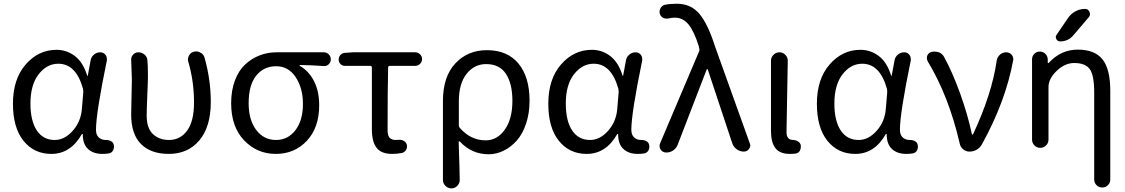

<svg xmlns="http://www.w3.org/2000/svg" viewBox="-20 -829 6154 1050"><path d="M260.7 12.7Q166 12.7 108.4 -59.1Q50.8 -130.9 50.8 -261.7Q50.8 -396.5 120.6 -476.6Q190.4 -556.6 289.1 -556.6Q344.7 -556.6 389.6 -522.5Q434.6 -488.3 457 -415Q457 -414.1 458.5 -414.1Q460 -414.1 460 -415L475.6 -499Q478.5 -517.6 493.7 -530.3Q508.8 -543 528.3 -543Q545.9 -543 556.6 -529.3Q564.5 -519.5 564.5 -506.8Q564.5 -502.9 564.5 -499Q504.9 -210 504.9 -119.1Q504.9 -91.8 520 -77.6Q535.2 -63.5 558.6 -63.5Q560.5 -63.5 561.5 -63.5Q576.2 -63.5 588.4 -56.2Q600.6 -48.8 602.5 -35.2Q603.5 -31.2 603.5 -26.4Q603.5 -16.6 598.6 -6.8Q590.8 6.8 576.2 9.8Q559.6 12.7 540 12.7Q490.2 12.7 461.4 -14.2Q432.6 -41 432.6 -94.7Q432.6 -96.7 430.7 -96.7Q428.7 -96.7 427.7 -95.7Q366.2 12.7 260.7 12.7ZM279.3 -63.5Q333 -63.5 377.4 -113.3Q421.9 -163.1 427.7 -232.4L435.5 -325.2Q435.5 -335 433.6 -344.7Q395.5 -480.5 298.8 -480.5Q236.3 -480.5 191.4 -422.9Q146.5 -365.2 146.5 -262.7Q146.5 -168 181.2 -115.7Q215.8 -63.5 279.3 -63.5Z M903.3 12.7Q804.7 12.7 751 -41.5Q697.3 -95.7 697.3 -202.1Q697.3 -234.4 699.2 -298.3Q701.2 -362.3 701.2 -393.6L697.3 -502.9Q697.3 -518.6 707 -529.3Q718.8 -543 736.3 -543Q755.9 -543 770.5 -530.3Q785.2 -517.6 786.1 -499Q789.1 -468.8 789.1 -416Q789.1 -386.7 785.6 -308.6Q782.2 -230.5 782.2 -196.3Q782.2 -127.9 816.4 -95.7Q850.6 -63.5 904.3 -63.5Q965.8 -63.5 1003.4 -114.7Q1041 -166 1041 -267.6Q1041 -385.7 1009.8 -491.2Q1007.8 -498 1007.8 -503.9Q1007.8 -515.6 1013.7 -525.4Q1022.5 -542 1040 -545.9Q1046.9 -547.9 1052.7 -547.9Q1065.4 -547.9 1076.2 -541Q1093.8 -532.2 1098.6 -513.7Q1132.8 -392.6 1132.8 -271.5Q1132.8 -135.7 1070.3 -61.5Q1007.8 12.7 903.3 12.7Z M1488.3 12.7Q1385.7 12.7 1314.9 -61.5Q1244.1 -135.7 1244.1 -264.6Q1244.1 -334 1264.6 -388.7Q1285.2 -443.4 1320.3 -476.1Q1355.5 -508.8 1399.4 -525.9Q1443.4 -543 1492.2 -543H1750Q1766.6 -543 1777.8 -531.7Q1789.1 -520.5 1789.1 -503.9Q1789.1 -488.3 1777.8 -477.5Q1766.6 -466.8 1751 -467.8Q1682.6 -472.7 1620.1 -473.6Q1618.2 -473.6 1618.2 -471.7Q1618.2 -469.7 1620.1 -468.8Q1669.9 -439.5 1697.8 -384.3Q1725.6 -329.1 1725.6 -253.9Q1725.6 -130.9 1658.2 -59.1Q1590.8 12.7 1488.3 12.7ZM1489.3 -63.5Q1554.7 -63.5 1595.7 -117.2Q1636.7 -170.9 1636.7 -260.7Q1636.7 -346.7 1597.2 -406.7Q1557.6 -466.8 1490.2 -466.8Q1422.9 -466.8 1381.3 -415.5Q1339.8 -364.3 1339.8 -264.6Q1339.8 -172.9 1381.3 -118.2Q1422.9 -63.5 1489.3 -63.5Z M2125 12.7Q2065.4 12.7 2039.6 -20.5Q2013.7 -53.7 2013.7 -122.1V-459Q2013.7 -468.8 2003.9 -468.8H1866.2Q1851.6 -468.8 1841.8 -479Q1832 -489.3 1832 -503.9Q1832 -517.6 1841.8 -528.3Q1851.6 -539.1 1866.2 -540L1910.2 -543H2251Q2265.6 -543 2276.9 -532.2Q2288.1 -521.5 2288.1 -505.9Q2288.1 -490.2 2276.9 -479.5Q2265.6 -468.8 2251 -468.8H2112.3Q2102.5 -468.8 2102.5 -459Q2099.6 -339.8 2099.6 -116.2Q2099.6 -87.9 2110.8 -75.7Q2122.1 -63.5 2144.5 -63.5Q2153.3 -63.5 2163.1 -64.5Q2177.7 -65.4 2189.9 -57.6Q2202.1 -49.8 2205.1 -36.1Q2208 -20.5 2199.7 -7.8Q2191.4 4.9 2176.8 7.8Q2150.4 12.7 2125 12.7Z M2402.3 155.3V-276.4Q2402.3 -410.2 2470.2 -482.4Q2538.1 -554.7 2642.6 -554.7Q2754.9 -554.7 2815.4 -481.4Q2876 -408.2 2876 -278.3Q2876 -210.9 2857.4 -154.3Q2838.9 -97.7 2807.1 -61.5Q2775.4 -25.4 2735.4 -5.4Q2695.3 14.6 2652.3 14.6Q2559.6 14.6 2495.1 -54.7Q2493.2 -56.6 2490.7 -55.7Q2488.3 -54.7 2488.3 -52.7Q2494.1 115.2 2494.1 155.3Q2494.1 173.8 2480.5 187.5Q2467.8 201.2 2448.7 201.2Q2429.7 201.2 2416 187.5Q2402.3 173.8 2402.3 155.3ZM2636.7 -61.5Q2699.2 -61.5 2740.7 -120.1Q2782.2 -178.7 2782.2 -277.3Q2782.2 -371.1 2747.1 -424.8Q2711.9 -478.5 2638.7 -478.5Q2574.2 -478.5 2531.7 -425.3Q2489.3 -372.1 2489.3 -274.4V-144.5Q2489.3 -134.8 2496.1 -127.9Q2554.7 -61.5 2636.7 -61.5Z M3188.5 12.7Q3093.8 12.7 3036.1 -59.1Q2978.5 -130.9 2978.5 -261.7Q2978.5 -396.5 3048.3 -476.6Q3118.2 -556.6 3216.8 -556.6Q3272.5 -556.6 3317.4 -522.5Q3362.3 -488.3 3384.8 -415Q3384.8 -414.1 3386.2 -414.1Q3387.7 -414.1 3387.7 -415L3403.3 -499Q3406.2 -517.6 3421.4 -530.3Q3436.5 -543 3456.1 -543Q3473.6 -543 3484.4 -529.3Q3492.2 -519.5 3492.2 -506.8Q3492.2 -502.9 3492.2 -499Q3432.6 -210 3432.6 -119.1Q3432.6 -91.8 3447.8 -77.6Q3462.9 -63.5 3486.3 -63.5Q3488.3 -63.5 3489.3 -63.5Q3503.9 -63.5 3516.1 -56.2Q3528.3 -48.8 3530.3 -35.2Q3531.2 -31.2 3531.2 -26.4Q3531.2 -16.6 3526.4 -6.8Q3518.6 6.8 3503.9 9.8Q3487.3 12.7 3467.8 12.7Q3418 12.7 3389.2 -14.2Q3360.4 -41 3360.4 -94.7Q3360.4 -96.7 3358.4 -96.7Q3356.4 -96.7 3355.5 -95.7Q3293.9 12.7 3188.5 12.7ZM3207 -63.5Q3260.7 -63.5 3305.2 -113.3Q3349.6 -163.1 3355.5 -232.4L3363.3 -325.2Q3363.3 -335 3361.3 -344.7Q3323.2 -480.5 3226.6 -480.5Q3164.1 -480.5 3119.1 -422.9Q3074.2 -365.2 3074.2 -262.7Q3074.2 -168 3108.9 -115.7Q3143.6 -63.5 3207 -63.5Z M3685.5 -36.1Q3677.7 -16.6 3659.2 -4.9Q3643.6 4.9 3626 4.9Q3622.1 4.9 3619.1 4.9Q3601.6 2.9 3591.8 -12.7Q3586.9 -21.5 3586.9 -30.3Q3586.9 -38.1 3589.8 -44.9L3802.7 -546.9Q3806.6 -555.7 3803.7 -565.4L3800.8 -578.1Q3776.4 -656.2 3746.1 -694.3Q3715.8 -732.4 3670.9 -732.4Q3653.3 -732.4 3637.7 -728.5Q3622.1 -724.6 3607.9 -731Q3593.8 -737.3 3588.9 -752Q3586.9 -758.8 3586.9 -764.6Q3586.9 -774.4 3591.8 -783.2Q3599.6 -798.8 3615.2 -802.7Q3643.6 -808.6 3680.7 -808.6Q3758.8 -808.6 3805.2 -752.9Q3851.6 -697.3 3890.6 -574.2L4080.1 -45.9Q4083 -39.1 4083 -33.2Q4083 -23.4 4076.2 -14.6Q4066.4 0 4047.9 0Q4026.4 0 4008.8 -12.7Q3991.2 -25.4 3984.4 -45.9L3850.6 -449.2Q3849.6 -451.2 3847.7 -451.2Q3845.7 -451.2 3844.7 -449.2Z M4299.8 12.7Q4245.1 12.7 4220.7 -18.6Q4196.3 -49.8 4196.3 -113.3V-497.1Q4196.3 -515.6 4210 -529.3Q4223.6 -543 4242.7 -543Q4261.7 -543 4274.4 -529.3Q4288.1 -516.6 4288.1 -498L4281.2 -106.4Q4281.2 -63.5 4318.4 -63.5Q4333 -62.5 4344.7 -55.2Q4356.4 -47.9 4359.4 -34.2Q4359.4 -30.3 4359.4 -25.4Q4359.4 -14.6 4354.5 -4.9Q4346.7 7.8 4332 10.7Q4317.4 12.7 4299.8 12.7Z M4657.2 12.7Q4562.5 12.7 4504.9 -59.1Q4447.3 -130.9 4447.3 -261.7Q4447.3 -396.5 4517.1 -476.6Q4586.9 -556.6 4685.5 -556.6Q4741.2 -556.6 4786.1 -522.5Q4831.1 -488.3 4853.5 -415Q4853.5 -414.1 4855 -414.1Q4856.4 -414.1 4856.4 -415L4872.1 -499Q4875 -517.6 4890.1 -530.3Q4905.3 -543 4924.8 -543Q4942.4 -543 4953.1 -529.3Q4960.9 -519.5 4960.9 -506.8Q4960.9 -502.9 4960.9 -499Q4901.4 -210 4901.4 -119.1Q4901.4 -91.8 4916.5 -77.6Q4931.6 -63.5 4955.1 -63.5Q4957 -63.5 4958 -63.5Q4972.7 -63.5 4984.9 -56.2Q4997.1 -48.8 4999 -35.2Q5000 -31.2 5000 -26.4Q5000 -16.6 4995.1 -6.8Q4987.3 6.8 4972.7 9.8Q4956.1 12.7 4936.5 12.7Q4886.7 12.7 4857.9 -14.2Q4829.1 -41 4829.1 -94.7Q4829.1 -96.7 4827.1 -96.7Q4825.2 -96.7 4824.2 -95.7Q4762.7 12.7 4657.2 12.7ZM4675.8 -63.5Q4729.5 -63.5 4773.9 -113.3Q4818.4 -163.1 4824.2 -232.4L4832 -325.2Q4832 -335 4830.1 -344.7Q4792 -480.5 4695.3 -480.5Q4632.8 -480.5 4587.9 -422.9Q4543 -365.2 4543 -262.7Q4543 -168 4577.6 -115.7Q4612.3 -63.5 4675.8 -63.5Z M5349.6 -39.1Q5339.8 -21.5 5321.8 -10.7Q5303.7 0 5282.2 0Q5262.7 0 5247.6 -12.2Q5232.4 -24.4 5228.5 -43.9Q5168.9 -302.7 5053.7 -493.2Q5048.8 -502 5048.8 -511.7Q5048.8 -517.6 5050.8 -524.4Q5057.6 -541 5074.2 -544.9Q5082 -546.9 5090.8 -546.9Q5102.5 -546.9 5114.3 -543Q5133.8 -535.2 5143.6 -516.6Q5190.4 -430.7 5231.9 -314.5Q5273.4 -198.2 5294.9 -95.7Q5295.9 -92.8 5298.3 -92.8Q5300.8 -92.8 5301.8 -95.7Q5404.3 -314.5 5430.7 -497.1Q5433.6 -516.6 5448.2 -529.8Q5462.9 -543 5482.4 -543Q5501 -543 5512.7 -529.3Q5521.5 -518.6 5521.5 -504.9Q5521.5 -502 5520.5 -498Q5479.5 -274.4 5349.6 -39.1Z M5821.3 -731.4Q5836.9 -753.9 5861.3 -767.1Q5885.7 -780.3 5914.1 -780.3Q5930.7 -780.3 5938 -764.2Q5945.3 -748 5934.6 -735.4L5850.6 -636.7Q5822.3 -602.5 5777.3 -602.5Q5763.7 -602.5 5756.8 -615.2Q5750 -627.9 5758.8 -639.6ZM5874 -557.6Q5966.8 -557.6 6009.3 -504.4Q6051.8 -451.2 6051.8 -333V152.3Q6051.8 170.9 6039.1 183.6Q6026.4 196.3 6007.8 196.3Q5989.3 196.3 5976.6 183.6Q5963.9 170.9 5963.9 152.3V-323.2Q5963.9 -418 5939.5 -451.2Q5915 -484.4 5854.5 -484.4Q5803.7 -484.4 5758.8 -441.4Q5713.9 -398.4 5713.9 -352.5V-65.4Q5713.9 -46.9 5700.7 -33.7Q5687.5 -20.5 5668.9 -20.5Q5650.4 -20.5 5637.2 -33.7Q5624 -46.9 5624 -65.4V-503.9Q5624 -522.5 5636.2 -534.7Q5648.4 -546.9 5666 -546.9Q5684.6 -546.9 5696.8 -534.7Q5709 -522.5 5710 -504.9V-486.3Q5710 -484.4 5711.4 -483.9Q5712.9 -483.4 5714.8 -484.4Q5781.2 -557.6 5874 -557.6Z"/></svg>

Font: Gen Jyuu GothicX Regular
Style: Regular
Weight: 400
Designer: [Source Han Sans]
Ryoko NISHIZUKA  (kana & ideographs); Paul D. Hunt (Latin, Greek & Cyrillic); Wenlong ZHANG  (bopomofo
Version: Version 1.002.20150607